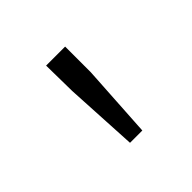

<svg xmlns="http://www.w3.org/2000/svg" viewBox="-73 -767 364 364"><g transform="rotate(-45 109.5 -585.0)"><path d="M92 -477 84 -624 83 -693H134V-624L125 -477Z"/></g></svg>

Font: TypoPRO Source Sans Pro
Style: Regular
Weight: 300
Designer: Paul D. Hunt
Foundry: Adobe Systems Incorporated
Version: Version 2.020;PS 2.000;hotconv 1.0.86;makeotf.lib2.5.63406